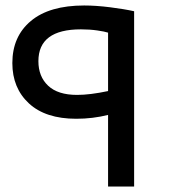

<svg xmlns="http://www.w3.org/2000/svg" viewBox="-20 -680 618 700"><path d="M25 0ZM374 -261Q318 -247 258 -247Q146 -247 85.5 -303Q25 -359 25 -450Q25 -547 92.5 -603.5Q160 -660 287 -660Q330 -660 381.5 -653.5Q433 -647 469 -639V0H374ZM374 -348V-561Q362 -565 334.5 -569Q307 -573 275 -573Q120 -573 120 -457Q120 -401 155.5 -367.5Q191 -334 261 -334Q308 -334 374 -348Z"/></svg>

Font: Cairo SemiBold
Style: Regular
Weight: 600
Designer: Mohamed Gaber, the designers of Titillium
Foundry: Kief Type Foundry
Version: Version 2.009; ttfautohint (v1.5.33-1714) -l 8 -r 50 -G 200 